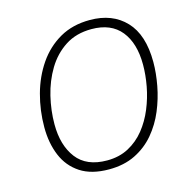

<svg xmlns="http://www.w3.org/2000/svg" viewBox="-107 -830 933 945"><g transform="rotate(-15 359.0 -357.5)"><path d="M335 9.8Q245.6 9.8 189.2 -27.1Q132.8 -64 106.2 -127.9Q79.6 -191.9 79.6 -272.5Q79.6 -358.4 101.8 -439.5Q124 -520.5 168.2 -585Q212.4 -649.4 278.3 -687.3Q344.2 -725.1 432.1 -725.1Q546.9 -725.1 614 -654.3Q681.2 -583.5 681.2 -444.8Q681.2 -388.2 669.4 -325.4Q657.7 -262.7 632.8 -203.1Q607.9 -143.6 567.4 -95.5Q526.9 -47.4 469.2 -18.8Q411.6 9.8 335 9.8ZM336.9 -35.2Q398.9 -35.2 446.8 -60.8Q494.6 -86.4 529.1 -129.4Q563.5 -172.4 585.7 -226.1Q607.9 -279.8 618.4 -336.4Q628.9 -393.1 628.9 -445.3Q628.9 -554.7 578.4 -617.2Q527.8 -679.7 428.2 -679.7Q350.6 -679.7 294.4 -643.3Q238.3 -606.9 202.1 -546.9Q166 -486.8 148.9 -415.3Q131.8 -343.8 131.8 -273.9Q131.8 -166.5 182.1 -100.8Q232.4 -35.2 336.9 -35.2Z"/></g></svg>

Font: Open Sans Light
Style: Italic
Weight: 300
Italic angle: -12°
Designer: Monotype Design Team
Foundry: Monotype Imaging Inc.
Version: Version 3.003; ttfautohint (v1.8.4)